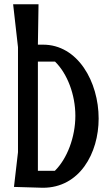

<svg xmlns="http://www.w3.org/2000/svg" viewBox="-20 -883 518 907"><path d="M159 -672 162 -863H42L65 -660V-164L46 0L182 4H183C356 4 446 -159 446 -323C446 -496 348 -673 182 -672ZM159 -76V-592H240C298 -535 336 -436 336 -336C336 -235 297 -133 239 -76Z"/></svg>

Font: BackOut Medium
Style: Regular
Weight: 500
Designer: Frank Adebiaye
Foundry: Velvetyne Type Foundry
Version: Version 2.000;hotconv 1.0.109;makeotfexe 2.5.65596